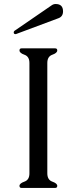

<svg xmlns="http://www.w3.org/2000/svg" viewBox="-20 -923 377 943"><path d="M59.1 -755.9Q58.1 -755.4 56.2 -755.4Q47.4 -755.4 47.4 -763.7Q47.4 -767.6 50.3 -771L233.9 -897Q242.7 -903.3 253.4 -903.3Q289.6 -903.3 289.6 -867.2Q289.6 -841.8 267.1 -833.5ZM212.4 -613.8V-71.8Q212.4 -39.6 236.8 -31Q261.2 -22.5 261.2 -10.3Q261.2 0 251 0H85.4Q75.7 0 75.7 -10.3Q75.7 -22.5 100.1 -31Q124.5 -39.6 124.5 -71.3V-613.8Q124.5 -645.5 100.1 -654.1Q75.7 -662.6 75.7 -675.3Q75.7 -685.5 85.9 -685.5H251Q261.2 -685.5 261.2 -675.3Q261.2 -662.6 236.8 -654.1Q212.4 -645.5 212.4 -613.8Z"/></svg>

Font: Caudex
Style: Regular
Weight: 400
Version: Version 1.04